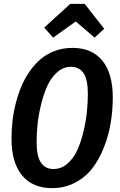

<svg xmlns="http://www.w3.org/2000/svg" viewBox="-20 -951 616 986"><path d="M252.9 -757.8 207 -809.1 340.8 -931.2H415L515.1 -803.2L465.8 -757.8L369.1 -840.8ZM352.1 -705.1Q451.7 -705.1 505.4 -639.9Q559.1 -574.7 559.1 -450.2Q559.1 -383.3 548.3 -318.8Q537.6 -254.4 513.4 -193.4Q489.3 -132.3 453.9 -86.4Q418.5 -40.5 365.2 -12.7Q312 15.1 247.1 15.1Q147.5 15.1 93.3 -50.3Q39.1 -115.7 39.1 -238.8Q39.1 -285.2 44.4 -331.5Q49.8 -377.9 62 -424.3Q74.2 -470.7 91.8 -511.7Q109.4 -552.7 135 -588.4Q160.6 -624 191.9 -649.9Q223.1 -675.8 264.2 -690.4Q305.2 -705.1 352.1 -705.1ZM344.2 -607.9Q306.2 -607.9 274.9 -581.1Q243.7 -554.2 224.4 -512.7Q205.1 -471.2 191.9 -418.2Q178.7 -365.2 173.3 -316.4Q168 -267.6 168 -222.2Q168 -149.4 189.9 -116.2Q211.9 -83 254.9 -83Q293.9 -83 325.4 -109.9Q356.9 -136.7 376 -178Q395 -219.2 408 -272.5Q420.9 -325.7 426 -374.5Q431.2 -423.3 431.2 -469.2Q431.2 -541.5 409.4 -574.7Q387.7 -607.9 344.2 -607.9Z"/></svg>

Font: Fira Sans Compressed Medium
Style: Italic
Weight: 500
Width: 3
Italic angle: -8°
Designer: Carrois Corporate & Edenspiekermann AG
Foundry: Carrois Corporate GbR & Edenspiekermann AG
Version: Version 4.203;PS 004.203;hotconv 1.0.88;makeotf.lib2.5.64775